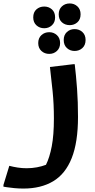

<svg xmlns="http://www.w3.org/2000/svg" viewBox="-67 -835 551 1115"><path d="M274 -752Q274 -781 292.5 -798Q311 -815 338 -815Q364 -815 382.5 -798Q401 -781 401 -752Q401 -722 382.5 -705.5Q364 -689 338 -689Q311 -689 292.5 -705.5Q274 -722 274 -752ZM126 -734Q126 -764 144.5 -780.5Q163 -797 190 -797Q216 -797 234.5 -780.5Q253 -764 253 -734Q253 -705 234.5 -688Q216 -671 190 -671Q163 -671 144.5 -688Q126 -705 126 -734ZM303 -603Q303 -632 321.5 -649Q340 -666 366 -666Q393 -666 411.5 -649Q430 -632 430 -603Q430 -573 411.5 -556Q393 -539 366 -539Q340 -539 321.5 -556Q303 -573 303 -603ZM155 -585Q155 -614 173.5 -631Q192 -648 219 -648Q245 -648 263.5 -631Q282 -614 282 -585Q282 -556 263.5 -539Q245 -522 219 -522Q192 -522 173.5 -539Q155 -556 155 -585ZM-13 128Q10 134 35.5 138Q61 142 88 142Q119 142 148 136.5Q177 131 200 122Q221 80 233.5 15Q246 -50 246 -147Q246 -231 238.5 -305Q231 -379 223 -446L357 -462H367Q375 -395 380.5 -319Q386 -243 386 -156Q386 -9 349.5 83Q313 175 242 217.5Q171 260 69 260Q43 260 16 257.5Q-11 255 -29 252Q-47 249 -47 249V239Z"/></svg>

Font: Kufam SemiBold
Style: Regular
Weight: 600
Designer: Wael Morcos, Artur Schmal
Foundry: Original Type
Version: Version 1.300; ttfautohint (v1.8.3)